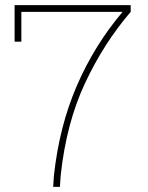

<svg xmlns="http://www.w3.org/2000/svg" viewBox="-20 -731 579 751"><path d="M491.2 -684.6Q386.2 -562.5 312.7 -406Q239.3 -249.5 217.3 -44.4L214.4 0H188L190.9 -44.4Q211.9 -236.8 280.5 -395.5Q349.1 -554.2 459.5 -684.6H63.5V-567.9H37.1V-710.9H491.2Z"/></svg>

Font: TypoPRO Roboto Slab
Style: Thin
Weight: 250
Designer: Google
Version: Version 1.100263; 2013; ttfautohint (v0.94.20-1c74) -l 8 -r 